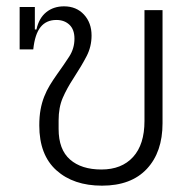

<svg xmlns="http://www.w3.org/2000/svg" viewBox="-20 -574 615 606"><path d="M302 12Q212 12 158 -36.5Q104 -85 104 -178Q104 -206 108 -228Q112 -250 119.5 -269Q127 -288 137 -304.5Q147 -321 159 -338Q182 -370 198.5 -395.5Q215 -421 215 -452Q215 -481 199 -496Q183 -511 158 -511Q126 -511 108 -488.5Q90 -466 85 -418H42V-552H90V-481H95Q103 -517 126 -535.5Q149 -554 182 -554Q221 -554 245 -528Q269 -502 269 -462Q269 -427 253.5 -397Q238 -367 212 -327Q191 -295 178 -265Q165 -235 165 -194V-167Q165 -102 201 -70.5Q237 -39 300 -39Q364 -39 400 -78.5Q436 -118 436 -192V-542H493V-185Q493 -94 443.5 -41Q394 12 302 12Z"/></svg>

Font: IBM Plex Thai Light
Style: Regular
Weight: 300
Designer: Mike Abbink, Paul van der Laan, Pieter van Rosmalen, Ben Mitchell, Mark Frömberg
Foundry: Bold Monday
Version: Version 1.0